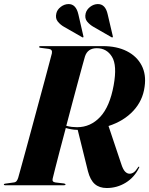

<svg xmlns="http://www.w3.org/2000/svg" viewBox="-36 -932 750 966"><path d="M664 -88.5Q640.5 -40 596.8 -13Q553 14 501 14Q464 14 441 -6Q418 -26 406.5 -70.5L355 -278.5Q336 -279 321.2 -281.8Q306.5 -284.5 295 -288Q279 -228 265 -174.8Q251 -121.5 241.5 -83.8Q232 -46 229 -33.5Q224.5 -16.5 243 -14L285.5 -9Q293.5 -7.5 293.5 -4Q293.5 0 286.5 0H-10.5Q-16.5 0 -16.5 -3.5Q-16.5 -7.5 -10 -8L33 -14Q42.5 -15 47.5 -21.2Q52.5 -27.5 55.5 -37.5Q59 -49.5 69.2 -86.8Q79.5 -124 94 -177Q108.5 -230 125 -291.2Q141.5 -352.5 158 -413.5Q174.5 -474.5 188.8 -527.2Q203 -580 212.5 -616.2Q222 -652.5 225 -663.5Q229 -683.5 209.5 -686L167.5 -691.5Q161 -692 161 -696Q161 -700 167 -700H481.5Q552 -700 602.2 -674.5Q652.5 -649 676.5 -603Q700.5 -557 691.5 -495.5Q682.5 -426 634.8 -374.5Q587 -323 510 -298L574 -107Q583 -79 593.5 -68.5Q604 -58 616 -58Q627 -58 637 -65Q647 -72 658 -89.5Q661 -94.5 663.5 -93.5Q666 -92.5 664 -88.5ZM391.5 -648Q388 -636 378.5 -601.5Q369 -567 355.8 -518Q342.5 -469 327.5 -412.5Q312.5 -356 297.5 -299Q312 -295 325.8 -293.5Q339.5 -292 352 -292Q419.5 -292 468 -343.8Q516.5 -395.5 536 -503.5Q554 -603 527.5 -646.2Q501 -689.5 451 -689.5Q405 -689.5 391.5 -648ZM506 -859 531.5 -750Q533 -746 530.5 -744.5Q529 -742.5 525.5 -744.5L435 -796.5Q415.5 -807.5 402.2 -823.8Q389 -840 395 -865Q400 -884 417.5 -897.5Q435 -911 455.5 -911.5Q494.5 -912.5 506 -859ZM358.5 -859 383.5 -750Q385 -746 383 -744.5Q381 -742.5 378 -744.5L287 -796.5Q267.5 -807.5 254.5 -823.8Q241.5 -840 247.5 -865Q252 -884 269.8 -897.5Q287.5 -911 308 -911.5Q346.5 -912.5 358.5 -859Z"/></svg>

Font: Fraunces 144pt
Style: Bold Italic
Weight: 700
Italic angle: -16°
Version: Version 1.000;[b76b70a41]